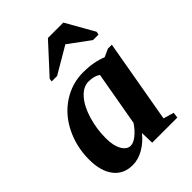

<svg xmlns="http://www.w3.org/2000/svg" viewBox="-208 -805 916 916"><g transform="rotate(-45 250.0 -347.5)"><path d="M401.9 -43.9 455.1 -28.3 451.2 0H281.7L279.8 -67.4Q251 -31.2 214.6 -10.5Q178.2 10.3 140.6 10.3Q79.6 10.3 45.7 -33.7Q11.7 -77.6 11.7 -155.8Q11.7 -241.2 47.4 -314.2Q83 -387.2 146.7 -429Q210.4 -470.7 287.1 -470.7Q354.5 -470.7 409.7 -448.7L449.7 -466.8H476.1ZM140.1 -171.4Q140.1 -121.1 157 -91.6Q173.8 -62 199.2 -62Q218.8 -62 242.7 -81.5Q266.6 -101.1 285.6 -129.9L334 -404.8Q312 -421.4 273.4 -421.4Q237.3 -421.4 206.5 -387Q175.8 -352.5 158 -293.7Q140.1 -234.9 140.1 -171.4ZM148.9 -545.9 151.9 -562 283.2 -705.1H387.2L468.3 -562L465.3 -545.9H428.2L320.8 -625L186 -545.9Z"/></g></svg>

Font: Tinos
Style: Bold Italic
Weight: 700
Italic angle: -16.333°
Designer: Steve Matteson
Foundry: Monotype Imaging Inc.
Version: Version 1.23